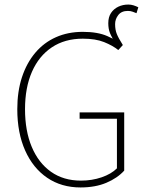

<svg xmlns="http://www.w3.org/2000/svg" viewBox="-20 -812 640 844"><path d="M334 12Q250 12 187.5 -30.5Q125 -73 90.5 -150.5Q56 -228 56 -332Q56 -410 76.5 -472.5Q97 -535 135 -580Q173 -625 226 -648.5Q279 -672 344 -672Q410 -672 452.5 -653Q495 -634 520 -614L500 -592Q475 -612 437.5 -627Q400 -642 344 -642Q265 -642 208 -604Q151 -566 120.5 -496.5Q90 -427 90 -332Q90 -237 119.5 -166.5Q149 -96 204 -57Q259 -18 336 -18Q384 -18 426.5 -32.5Q469 -47 494 -72V-290H330V-318H526V-62Q496 -29 447.5 -8.5Q399 12 334 12ZM490 -618Q471 -648 463.5 -666.5Q456 -685 456 -710Q456 -737 468 -755Q480 -773 500 -782.5Q520 -792 544 -792Q556 -792 567 -788.5Q578 -785 588 -780L580 -754Q572 -757 563 -760.5Q554 -764 542 -764Q514 -764 500 -746Q486 -728 486 -706Q486 -681 493.5 -662.5Q501 -644 520 -614Z"/></svg>

Font: Source Sans Variable
Style: Regular
Weight: 200
Designer: Paul D. Hunt
Foundry: Adobe Systems Incorporated
Version: Version 3.006;hotconv 1.0.111;makeotfexe 2.5.65597